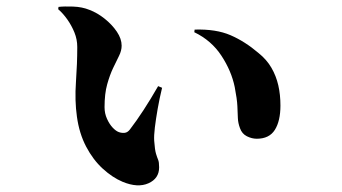

<svg xmlns="http://www.w3.org/2000/svg" viewBox="-20 -545 1040 584"><path d="M353 8Q322 -5 292.5 -32Q263 -59 242 -99Q221 -139 214 -190Q207 -239 211 -295.5Q215 -352 215 -402Q215 -425 206.5 -446Q198 -467 185 -485.5Q172 -504 157 -517L158 -524Q175 -526 202.5 -525Q230 -524 252 -515Q276 -506 298.5 -488Q321 -470 335.5 -448.5Q350 -427 350 -406Q350 -391 342 -375Q334 -359 324 -338Q314 -317 306 -288.5Q298 -260 298 -219Q298 -200 305.5 -183.5Q313 -167 323 -156.5Q333 -146 342 -143Q351 -140 359.5 -141Q368 -142 375 -151Q395 -177 416.5 -210Q438 -243 461 -283L473 -278Q465 -245 459.5 -213.5Q454 -182 451 -157Q448 -132 449 -117Q451 -89 454.5 -77.5Q458 -66 461 -59Q464 -52 464 -36Q464 -2 431.5 12.5Q399 27 353 8ZM761 -123Q746 -123 731 -130.5Q716 -138 710 -155Q704 -171 703.5 -186Q703 -201 702 -222.5Q701 -244 694 -280Q684 -329 653.5 -375.5Q623 -422 571 -447L572 -455Q637 -457 681 -438Q725 -419 766 -384Q791 -364 805.5 -339Q820 -314 826.5 -285.5Q833 -257 833 -224Q833 -177 816 -150Q799 -123 761 -123Z"/></svg>

Font: Noto Serif SC ExtraLight Black
Style: Regular
Weight: 900
Version: Version 2.002-H1;hotconv 1.1.0;makeotfexe 2.6.0